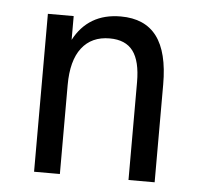

<svg xmlns="http://www.w3.org/2000/svg" viewBox="-41 -508 582 550"><g transform="rotate(5 250.0 -232.5)"><path d="M422.9 -281.2V0H347.7V-281.2Q347.7 -341.8 326.2 -370.6Q304.7 -399.4 258.8 -399.4Q207 -399.4 178.7 -362.8Q150.4 -326.2 150.4 -255.9V0H76.2V-454.1H150.4V-385.7Q170.9 -424.8 204.6 -444.8Q238.3 -464.8 285.2 -464.8Q354.5 -464.8 388.7 -419.4Q422.9 -374 422.9 -281.2Z"/></g></svg>

Font: BabelStone Xiangqi Colour
Style: Regular
Weight: 400
Designer: Andrew West
Foundry: BabelStone
Version: Version 11.001 November 01, 2021